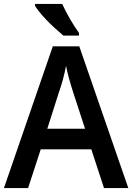

<svg xmlns="http://www.w3.org/2000/svg" viewBox="-20 -951 669 971"><path d="M505.9 0 441.9 -195.8H186L122.1 0H0L247.1 -716.8H380.9L628.9 0ZM410.2 -299.8 351.1 -481Q323.7 -565.4 314 -618.2Q301.3 -549.8 276.9 -481L219.2 -299.8ZM379.4 -771H300.3Q199.7 -856 157.2 -920.9V-931.2H294.4Q331.1 -852.5 379.4 -784.2Z"/></svg>

Font: Droid Sans TV
Style: Bold
Weight: 600
Version: Version 1.00